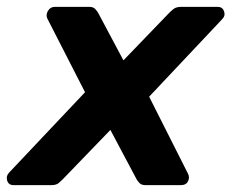

<svg xmlns="http://www.w3.org/2000/svg" viewBox="-60 -540 675 560"><path d="M-20 0Q-35 0 -39 -13Q-43 -26 -34 -36L188 -271L78 -486Q73 -497 80 -508.5Q87 -520 100 -520H200Q212 -520 217.5 -514Q223 -508 226 -503L300 -364L434 -503Q439 -508 446.5 -514Q454 -520 469 -520H575Q589 -520 593.5 -507Q598 -494 588 -484L375 -258L488 -34Q494 -23 488.5 -11.5Q483 0 467 0H365Q353 0 347.5 -5.5Q342 -11 339 -16L262 -161L122 -16Q118 -12 111 -6Q104 0 89 0Z"/></svg>

Font: Rubik Light SemiBold
Style: Italic
Weight: 600
Italic angle: -12°
Version: Version 2.104